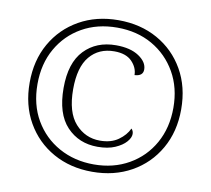

<svg xmlns="http://www.w3.org/2000/svg" viewBox="-81 -816 1006 917"><g transform="rotate(10 422.5 -357.5)"><path d="M422 10Q316 10 233 -36.5Q150 -83 102.5 -166Q55 -249 55 -358Q55 -466 102 -548.5Q149 -631 232 -678Q315 -725 422 -725Q529 -725 612 -678.5Q695 -632 742.5 -549Q790 -466 790 -357Q790 -249 742.5 -166Q695 -83 612 -36.5Q529 10 422 10ZM424 -26Q519 -26 593.5 -68.5Q668 -111 710 -186Q752 -261 752 -358Q752 -455 709.5 -529.5Q667 -604 593 -646.5Q519 -689 422 -689Q326 -689 252 -647Q178 -605 135.5 -530.5Q93 -456 93 -358Q93 -258 136.5 -183.5Q180 -109 255 -67.5Q330 -26 424 -26ZM427 -112Q336 -112 277.5 -174Q219 -236 219 -361Q219 -483 277.5 -544Q336 -605 431 -605Q501 -605 542 -577.5Q583 -550 583 -514Q583 -482 542 -480Q542 -516 513.5 -545.5Q485 -575 428 -575Q353 -575 309 -522.5Q265 -470 265 -363Q265 -251 313.5 -197Q362 -143 433 -143Q487 -143 522 -168Q557 -193 572 -226Q582 -216 582 -201Q582 -183 564 -162.5Q546 -142 511.5 -127Q477 -112 427 -112Z"/></g></svg>

Font: Noto Serif Tibetan ExtraLight
Style: Regular
Weight: 200
Designer: Monotype Design Team
Foundry: Monotype Imaging Inc.
Version: Version 2.103; ttfautohint (v1.8.4.7-5d5b)